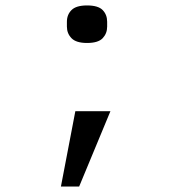

<svg xmlns="http://www.w3.org/2000/svg" viewBox="-20 -545 640 706"><path d="M257 -136H386L271 141H204ZM300 -387Q260 -387 243 -404.5Q226 -422 226 -447V-465Q226 -491 243 -508Q260 -525 300 -525Q341 -525 357.5 -508Q374 -491 374 -465V-447Q374 -422 357.5 -404.5Q341 -387 300 -387Z"/></svg>

Font: Lilex
Style: Regular
Weight: 400
Monospace: yes
Designer: Mike Abbink, Paul van der Laan, Pieter van Rosmalen, Mikhael Khrustik
Foundry: Mikhael Khrustik
Version: Version 2.510